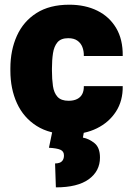

<svg xmlns="http://www.w3.org/2000/svg" viewBox="-20 -558 561 812"><path d="M273.9 9.8Q190.4 9.8 135 -25.4Q79.6 -60.5 51.8 -121.3Q23.9 -182.1 23.9 -259.3V-268.6Q23.9 -345.7 51.5 -406.7Q79.1 -467.8 134.5 -502.9Q189.9 -538.1 272.9 -538.1Q340.3 -538.1 391.4 -512.9Q442.4 -487.8 471.2 -439.5Q500 -391.1 499 -321.3H334.5Q335 -341.8 328.4 -358.9Q321.8 -376 307.1 -386.2Q292.5 -396.5 268.6 -396.5Q237.8 -396.5 223.1 -379.2Q208.5 -361.8 204.1 -332.8Q199.7 -303.7 199.7 -268.6V-259.3Q199.7 -223.1 203.9 -194.3Q208 -165.5 223.1 -148.7Q238.3 -131.8 270 -131.8Q291.5 -131.8 306.2 -139.2Q320.8 -146.5 327.9 -160.4Q335 -174.3 334.5 -193.8H499Q500 -131.8 470.5 -86.2Q440.9 -40.5 389.9 -15.4Q338.9 9.8 273.9 9.8ZM335.9 -5.9 330.6 23.9Q356.9 28.8 379.9 47.6Q402.8 66.4 402.8 108.4Q402.8 165.5 355.5 200Q308.1 234.4 216.3 234.4L212.9 133.3Q224.6 133.3 232.9 129.9Q241.2 126.5 245.8 118.9Q250.5 111.3 250.5 99.1Q250.5 82 235.6 75.4Q220.7 68.8 187 66.9L202.1 -5.9Z"/></svg>

Font: Heebo Black
Style: Regular
Weight: 900
Designer: Oded Ezer
Foundry: Ezer Type House
Version: Version 3.100